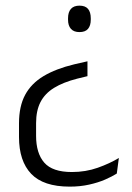

<svg xmlns="http://www.w3.org/2000/svg" viewBox="-20 -516 481 697"><path d="M297.5 -293.5V-239.5L260.5 -230.5Q209.5 -217.5 176.2 -197Q143 -176.5 127 -145.5Q111 -114.5 111 -69V-23Q111 40.5 140.8 74.5Q170.5 108.5 241 108.5Q291 108.5 334.8 93Q378.5 77.5 411.5 57.5L404 114Q387.5 124.5 361.8 135.8Q336 147 303.5 154.2Q271 161.5 233 161.5Q137.5 161.5 93.2 115Q49 68.5 49 -18.5V-68.5Q49 -130 71.2 -171.5Q93.5 -213 138.2 -239.8Q183 -266.5 249.5 -282.5ZM268.5 -495.5Q289.5 -495.5 299.5 -483.8Q309.5 -472 309.5 -449.5V-444.5Q309.5 -423 299.5 -411.2Q289.5 -399.5 268.5 -399.5Q248 -399.5 237.5 -411.2Q227 -423 227 -444.5V-449.5Q227 -472 237.5 -483.8Q248 -495.5 268.5 -495.5Z"/></svg>

Font: Anek Tamil Light
Style: Regular
Weight: 300
Designer: Aadarsh Rajan (Tamil), Yesha Goshar (Latin)
Foundry: Ek Type
Version: Version 1.003